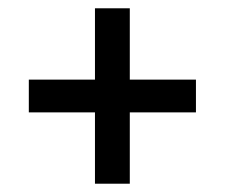

<svg xmlns="http://www.w3.org/2000/svg" viewBox="-20 -542 542 463"><path d="M293 -99H209V-522H293ZM49.5 -271V-350H452.5V-271Z"/></svg>

Font: Anek Gurmukhi Medium
Style: Regular
Weight: 500
Designer: Sarang Kulkarni (Gurmukhi), Yesha Goshar (Latin)
Foundry: Ek Type
Version: Version 1.003